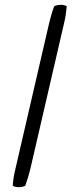

<svg xmlns="http://www.w3.org/2000/svg" viewBox="-20 -679 297 797"><path d="M44 22C38 46 34 70 33 92C45 100 69 100 85 92C93 70 100 46 106 22L246 -583C252 -607 255 -630 257 -653C245 -661 221 -661 205 -653C196 -630 190 -607 184 -583Z"/></svg>

Font: Comica
Style: RgIta
Weight: 400
Designer: Jasper
Foundry: KineticPlasma Fonts/Cannot Into Space Fonts
Version: Version 0.89